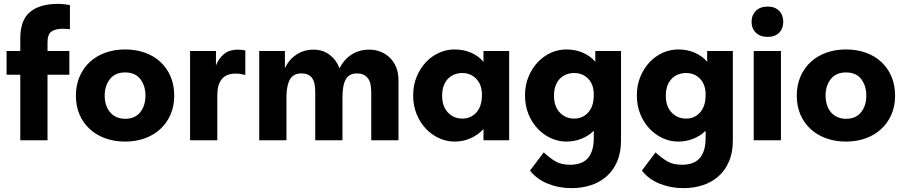

<svg xmlns="http://www.w3.org/2000/svg" viewBox="-20 -726 4682 994"><path d="M14 -462H85V-527Q85 -622 135.5 -664Q186 -706 280 -706Q297 -706 313 -704Q329 -702 342 -700V-575Q334 -576 323 -576.5Q312 -577 304 -577Q269 -577 247.5 -563.5Q226 -550 226 -507V-462H339V-339H226V0H85V-339H14Z M628 7Q572 7 525 -10Q478 -27 444 -58.5Q410 -90 391.5 -133.5Q373 -177 373 -231Q373 -286 392.5 -330.5Q412 -375 446 -406Q480 -437 526.5 -453.5Q573 -470 628 -470Q684 -470 731 -453Q778 -436 811.5 -404.5Q845 -373 863.5 -329Q882 -285 882 -231Q882 -176 862.5 -132Q843 -88 809 -57Q775 -26 728.5 -9.5Q682 7 628 7ZM628 -111Q679 -111 706 -145Q733 -179 733 -231Q733 -282 706.5 -316.5Q680 -351 628 -351Q576 -351 549 -316.5Q522 -282 522 -231Q522 -207 528.5 -185Q535 -163 548.5 -146.5Q562 -130 582 -120.5Q602 -111 628 -111Z M1213 -469Q1221 -469 1230.5 -468Q1240 -467 1250 -465V-338Q1239 -341 1226 -343Q1213 -345 1200 -345Q1105 -345 1105 -233V0H964V-462H1098V-387Q1110 -420 1137.5 -444.5Q1165 -469 1213 -469Z M1612 -253Q1612 -301 1594.5 -323.5Q1577 -346 1541 -346Q1501 -346 1483 -318Q1465 -290 1463 -232V0H1322V-462H1455V-373Q1476 -418 1515 -443.5Q1554 -469 1602 -469Q1652 -469 1687 -442Q1722 -415 1738 -372Q1760 -418 1800 -443.5Q1840 -469 1891 -469Q1924 -469 1952 -457.5Q1980 -446 2000.5 -425Q2021 -404 2032 -375Q2043 -346 2043 -310V0H1902V-250Q1902 -301 1882.5 -323.5Q1863 -346 1828 -346Q1788 -346 1770.5 -316Q1753 -286 1753 -222V0H1612V-253Z M2333 7Q2292 7 2253.5 -10.5Q2215 -28 2185 -59.5Q2155 -91 2137 -135Q2119 -179 2119 -232Q2119 -285 2137 -328.5Q2155 -372 2184.5 -403.5Q2214 -435 2252.5 -452.5Q2291 -470 2333 -470Q2381 -470 2420 -452.5Q2459 -435 2483 -406V-462H2616V0H2483V-58Q2457 -29 2418 -11Q2379 7 2333 7ZM2374 -112Q2417 -112 2445.5 -143Q2474 -174 2475 -230V-242Q2473 -290 2444.5 -319Q2416 -348 2373 -348Q2353 -348 2334 -341Q2315 -334 2300.5 -319.5Q2286 -305 2277.5 -283Q2269 -261 2269 -231Q2269 -175 2299 -143.5Q2329 -112 2374 -112Z M2912 7Q2871 7 2832.5 -10.5Q2794 -28 2764 -59.5Q2734 -91 2716 -135Q2698 -179 2698 -232Q2698 -285 2716 -328.5Q2734 -372 2763.5 -403.5Q2793 -435 2831.5 -452.5Q2870 -470 2912 -470Q2960 -470 2999 -452.5Q3038 -435 3062 -406V-462H3195V1Q3195 63 3175.5 109Q3156 155 3121.5 186Q3087 217 3040 232.5Q2993 248 2939 248Q2873 248 2816 225Q2759 202 2724 157L2795 63Q2826 92 2856 109.5Q2886 127 2931 127Q2995 127 3024.5 91.5Q3054 56 3054 -10V-49Q3028 -23 2991 -8Q2954 7 2912 7ZM2953 -112Q2996 -112 3024.5 -143Q3053 -174 3054 -230V-237Q3054 -288 3025.5 -318Q2997 -348 2952 -348Q2932 -348 2913 -341Q2894 -334 2879.5 -319.5Q2865 -305 2856.5 -283Q2848 -261 2848 -231Q2848 -175 2878 -143.5Q2908 -112 2953 -112Z M3491 7Q3450 7 3411.5 -10.5Q3373 -28 3343 -59.5Q3313 -91 3295 -135Q3277 -179 3277 -232Q3277 -285 3295 -328.5Q3313 -372 3342.5 -403.5Q3372 -435 3410.5 -452.5Q3449 -470 3491 -470Q3539 -470 3578 -452.5Q3617 -435 3641 -406V-462H3774V1Q3774 63 3754.5 109Q3735 155 3700.5 186Q3666 217 3619 232.5Q3572 248 3518 248Q3452 248 3395 225Q3338 202 3303 157L3374 63Q3405 92 3435 109.5Q3465 127 3510 127Q3574 127 3603.5 91.5Q3633 56 3633 -10V-49Q3607 -23 3570 -8Q3533 7 3491 7ZM3532 -112Q3575 -112 3603.5 -143Q3632 -174 3633 -230V-237Q3633 -288 3604.5 -318Q3576 -348 3531 -348Q3511 -348 3492 -341Q3473 -334 3458.5 -319.5Q3444 -305 3435.5 -283Q3427 -261 3427 -231Q3427 -175 3457 -143.5Q3487 -112 3532 -112Z M3882 -462H4023V0H3882ZM3954 -535Q3916 -535 3893.5 -556.5Q3871 -578 3871 -613Q3871 -648 3893.5 -670Q3916 -692 3954 -692Q3992 -692 4013.5 -670Q4035 -648 4035 -613Q4035 -578 4013.5 -556.5Q3992 -535 3954 -535Z M4360 7Q4304 7 4257 -10Q4210 -27 4176 -58.5Q4142 -90 4123.5 -133.5Q4105 -177 4105 -231Q4105 -286 4124.5 -330.5Q4144 -375 4178 -406Q4212 -437 4258.5 -453.5Q4305 -470 4360 -470Q4416 -470 4463 -453Q4510 -436 4543.5 -404.5Q4577 -373 4595.5 -329Q4614 -285 4614 -231Q4614 -176 4594.5 -132Q4575 -88 4541 -57Q4507 -26 4460.5 -9.5Q4414 7 4360 7ZM4360 -111Q4411 -111 4438 -145Q4465 -179 4465 -231Q4465 -282 4438.5 -316.5Q4412 -351 4360 -351Q4308 -351 4281 -316.5Q4254 -282 4254 -231Q4254 -207 4260.5 -185Q4267 -163 4280.5 -146.5Q4294 -130 4314 -120.5Q4334 -111 4360 -111Z"/></svg>

Font: Tilda Sans Extra Bold
Style: Regular
Weight: 800
Designer: ParaType Ltd
Foundry: ParaType Ltd
Version: Version 1.009